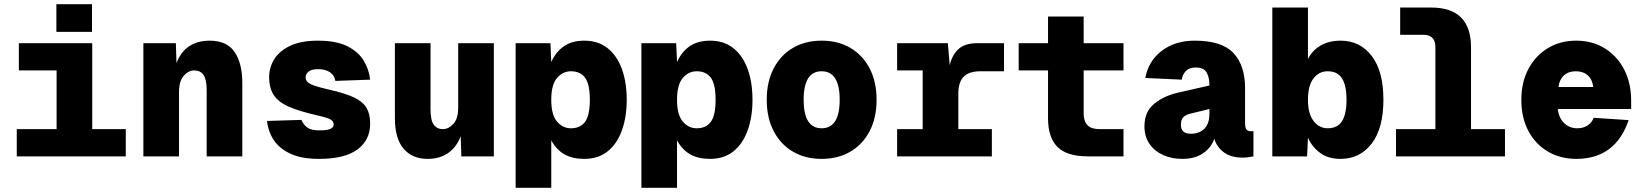

<svg xmlns="http://www.w3.org/2000/svg" viewBox="-20 -746 7840 916"><path d="M60 0V-130H250V-410H70V-540H420V-130H580V0ZM249 -594V-726H419V-594Z M664 0V-540H819L822 -445Q843 -500 883.5 -526Q924 -552 980 -552Q1063 -552 1099.5 -497.5Q1136 -443 1136 -351V0H966V-316Q966 -367 951 -388.5Q936 -410 907 -410Q879 -410 856.5 -384.5Q834 -359 834 -306V0Z M1502 12Q1419 12 1366 -12.5Q1313 -37 1286 -78Q1259 -119 1254 -169L1418 -174Q1427 -152 1445.5 -138Q1464 -124 1504 -124Q1542 -124 1557 -131.5Q1572 -139 1572 -152Q1572 -166 1558.5 -175Q1545 -184 1492 -196Q1408 -215 1358 -237Q1308 -259 1286 -292.5Q1264 -326 1264 -378Q1264 -425 1289 -464.5Q1314 -504 1365.5 -528Q1417 -552 1496 -552Q1586 -552 1639 -524.5Q1692 -497 1716.5 -454.5Q1741 -412 1746 -366L1580 -360Q1576 -386 1554.5 -401Q1533 -416 1498 -416Q1464 -416 1451 -403.5Q1438 -391 1438 -378Q1438 -365 1446.5 -355.5Q1455 -346 1479.5 -337.5Q1504 -329 1552 -318Q1627 -301 1669 -281Q1711 -261 1728.5 -231.5Q1746 -202 1746 -156Q1746 -78 1685.5 -33Q1625 12 1502 12Z M2020 12Q1947 12 1905.5 -36.5Q1864 -85 1864 -182V-540H2034V-224Q2034 -172 2049.5 -151Q2065 -130 2093 -130Q2120 -130 2143 -155Q2166 -180 2166 -232V-540H2336V0H2181L2178 -96Q2158 -44 2118 -16Q2078 12 2020 12Z M2440 150V-540H2606L2610 -450Q2632 -499 2670.5 -525.5Q2709 -552 2768 -552Q2834 -552 2879 -516Q2924 -480 2947 -416.5Q2970 -353 2970 -270Q2970 -188 2947 -124Q2924 -60 2879 -24Q2834 12 2768 12Q2712 12 2674 -9Q2636 -30 2610 -76V150ZM2704 -134Q2748 -134 2771 -164.5Q2794 -195 2794 -270Q2794 -345 2771 -375.5Q2748 -406 2704 -406Q2665 -406 2637.5 -374Q2610 -342 2610 -270Q2610 -198 2637.5 -166Q2665 -134 2704 -134Z M3040 150V-540H3206L3210 -450Q3232 -499 3270.5 -525.5Q3309 -552 3368 -552Q3434 -552 3479 -516Q3524 -480 3547 -416.5Q3570 -353 3570 -270Q3570 -188 3547 -124Q3524 -60 3479 -24Q3434 12 3368 12Q3312 12 3274 -9Q3236 -30 3210 -76V150ZM3304 -134Q3348 -134 3371 -164.5Q3394 -195 3394 -270Q3394 -345 3371 -375.5Q3348 -406 3304 -406Q3265 -406 3237.5 -374Q3210 -342 3210 -270Q3210 -198 3237.5 -166Q3265 -134 3304 -134Z M3900 12Q3822 12 3763 -22.5Q3704 -57 3671 -120.5Q3638 -184 3638 -270Q3638 -356 3671 -419.5Q3704 -483 3763 -517.5Q3822 -552 3900 -552Q3978 -552 4037 -517.5Q4096 -483 4129 -419.5Q4162 -356 4162 -270Q4162 -184 4129 -120.5Q4096 -57 4037 -22.5Q3978 12 3900 12ZM3900 -134Q3986 -134 3986 -270Q3986 -406 3900 -406Q3814 -406 3814 -270Q3814 -134 3900 -134Z M4260 0V-130H4382V-410H4260V-540H4502L4511 -435Q4523 -486 4554 -513Q4585 -540 4642 -540H4770V-406H4658Q4603 -406 4577.5 -380Q4552 -354 4552 -300V-130H4712V0Z M5170 0Q5071 0 5025.5 -44.5Q4980 -89 4980 -182V-410H4840V-540H4980V-667H5150V-540H5340V-410H5150V-204Q5150 -130 5224 -130H5340V0Z M5620 12Q5571 12 5530 -6Q5489 -24 5464.5 -59Q5440 -94 5440 -144Q5440 -212 5485.5 -250Q5531 -288 5600 -304L5750 -338Q5750 -377 5736.5 -400.5Q5723 -424 5684 -424Q5653 -424 5637 -406.5Q5621 -389 5618 -366L5444 -374Q5459 -455 5522.5 -503.5Q5586 -552 5680 -552Q5809 -552 5864.5 -493Q5920 -434 5920 -326V-158Q5920 -136 5927 -128Q5934 -120 5946 -120H5960V0Q5954 1 5939.5 3.5Q5925 6 5908 6Q5854 6 5820 -18.5Q5786 -43 5773 -84Q5759 -42 5720 -15Q5681 12 5620 12ZM5661 -108Q5702 -108 5726 -132Q5750 -156 5750 -204V-226L5660 -204Q5635 -198 5624.5 -186Q5614 -174 5614 -150Q5614 -108 5661 -108Z M6376 12Q6316 12 6277.5 -17Q6239 -46 6220 -89L6216 0H6050V-710H6220V-464Q6240 -505 6280 -528.5Q6320 -552 6376 -552Q6468 -552 6524 -479.5Q6580 -407 6580 -270Q6580 -134 6524 -61Q6468 12 6376 12ZM6314 -134Q6361 -134 6382.5 -168Q6404 -202 6404 -270Q6404 -338 6382.5 -372Q6361 -406 6314 -406Q6273 -406 6246.5 -372Q6220 -338 6220 -270Q6220 -203 6247 -168.5Q6274 -134 6314 -134Z M6640 0V-130H6828V-522Q6828 -580 6770 -580H6660V-710H6808Q6998 -710 6998 -520V-130H7160V0Z M7500 12Q7425 12 7365.5 -22.5Q7306 -57 7272 -120.5Q7238 -184 7238 -270Q7238 -353 7271.5 -416.5Q7305 -480 7364 -516Q7423 -552 7500 -552Q7577 -552 7636 -515.5Q7695 -479 7728.5 -414.5Q7762 -350 7762 -266V-226H7412Q7417 -183 7442.5 -158.5Q7468 -134 7505 -134Q7533 -134 7554 -147.5Q7575 -161 7583 -184L7750 -173Q7687 12 7500 12ZM7415 -331H7581Q7577 -367 7555 -386.5Q7533 -406 7498 -406Q7463 -406 7441.5 -386.5Q7420 -367 7415 -331Z"/></svg>

Font: Geist Mono Black
Style: Regular
Weight: 900
Monospace: yes
Designer: Basement.studio, Andrés Briganti, Mateo Zaragoza
Foundry: Basement.studio, Vercel, Andrés Briganti, Guido Ferreyra, Mateo Zaragoza
Version: Version 1.500; ttfautohint (v1.8.4.7-5d5b)